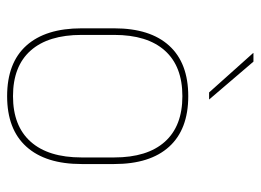

<svg xmlns="http://www.w3.org/2000/svg" viewBox="-116 -604 732 539"><g transform="rotate(90 249.5 -334.0)"><path d="M249.5 11.5Q156 11.5 107.5 -42.5Q59 -96.5 59 -197.5V-289Q59 -390 107.8 -443.5Q156.5 -497 249.5 -497Q342.5 -497 391.2 -443.5Q440 -390 440 -289V-197.5Q440 -96.5 391.2 -42.5Q342.5 11.5 249.5 11.5ZM249.5 -5Q333 -5 377.2 -54.5Q421.5 -104 421.5 -197.5V-289Q421.5 -382 377.5 -431.2Q333.5 -480.5 249.5 -480.5Q165.5 -480.5 121.5 -431.2Q77.5 -382 77.5 -289V-197.5Q77.5 -104 121.5 -54.5Q165.5 -5 249.5 -5ZM152.5 -680 258.5 -556V-555.5H239L128.5 -679V-680Z"/></g></svg>

Font: Anek Gurmukhi Medium Thin
Style: Regular
Weight: 250
Version: Version 1.003